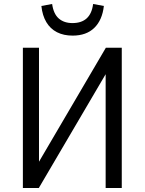

<svg xmlns="http://www.w3.org/2000/svg" viewBox="-20 -945 727 965"><path d="M95 0V-705H176V-122H170L512 -705H592V0H511V-584H518L175 0ZM345 -766Q300 -766 266.5 -783Q233 -800 213 -833.5Q193 -867 188 -915L242 -925Q249 -875 275.5 -852Q302 -829 344 -829Q390 -829 416 -853Q442 -877 448 -925L502 -915Q494 -844 454 -805Q414 -766 345 -766Z"/></svg>

Font: Nunito Sans 7pt Condensed
Style: Regular
Weight: 400
Width: 3
Designer: Vernon Adams
Foundry: Vernon Adams
Version: Version 3.101;gftools[0.9.27]